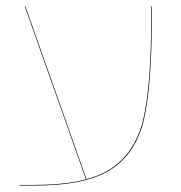

<svg xmlns="http://www.w3.org/2000/svg" viewBox="-20 -577 562 597"><path d="M41 -2H88Q249 -2 325.5 -53Q402 -104 426 -208.5Q450 -313 450 -516V-557H452V-516Q452 -313 428 -207.5Q404 -102 326.5 -51Q249 0 88 0H40ZM57 -557H59L249 -20H247Z"/></svg>

Font: FiraGO Two
Style: Regular
Weight: 100
Designer: bBox Type
Foundry: bBox Type GmbH
Version: Version 1.001